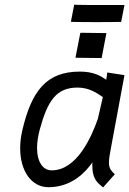

<svg xmlns="http://www.w3.org/2000/svg" viewBox="-20 -820 568 845"><path d="M527.8 -797.9H519.5H439.5C394.5 -797.9 347.2 -797.9 315.4 -798.8L306.6 -799.8L292 -724.1L300.3 -723.6C333.5 -722.7 370.1 -722.7 406.2 -722.7C442.4 -722.7 476.6 -722.7 504.9 -723.6H513.2ZM333.6 -675.8 312.1 -565.9 427.3 -564.5 448.3 -674.3ZM155.3 -251C189.9 -377.9 228.5 -434.6 321.8 -434.6C372.6 -434.6 408.2 -409.7 432.6 -392.6L410.6 -296.9C382.3 -215.8 317.9 -70.3 207.5 -70.3C169.4 -70.3 143.1 -106.4 143.1 -168.9C143.1 -192.9 147 -220.2 155.3 -251ZM527.8 -489.3 452.1 -501C451.2 -491.2 449.7 -480.5 447.3 -469.2C423.8 -485.4 393.1 -504.9 331.5 -504.9C184.6 -504.9 119.1 -420.9 78.1 -246.1C71.8 -218.8 68.8 -192.4 68.8 -167.5C68.8 -68.4 117.7 3.9 193.4 3.9C296.9 3.9 358.4 -64.5 386.7 -105.5C386.2 -101.1 386.2 -97.2 386.2 -93.3C386.2 -26.4 413.6 -13.2 433.6 4.9L485.4 -53.2C468.3 -69.3 459.5 -79.1 459.5 -104.5C459.5 -120.1 462.9 -141.6 469.2 -173.8Z"/></svg>

Font: Fantasque Sans Mono
Style: RegItalic
Weight: 400
Italic angle: -11°
Monospace: yes
Designer: Jany Belluz
Version: Version 1.6.3